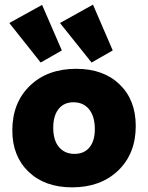

<svg xmlns="http://www.w3.org/2000/svg" viewBox="-20 -796 637 826"><path d="M374 -527 238 -697 380 -776 465 -579ZM155 -527 20 -697 161 -775 246 -579ZM290 10Q173 10 103 -57Q33 -124 33 -235Q33 -354 108.5 -427Q184 -500 308 -500Q425 -500 494.5 -433Q564 -366 564 -254Q564 -135 488.5 -62.5Q413 10 290 10ZM301 -134Q342 -134 365 -162Q388 -190 388 -240Q388 -295 363.5 -325.5Q339 -356 296 -356Q255 -356 232 -327Q209 -298 209 -246Q209 -193 233.5 -163.5Q258 -134 301 -134Z"/></svg>

Font: Cantarell Extra Bold
Style: Regular
Weight: 800
Designer: Dave Crossland, Nikolaus Waxweiler, Florian Fecher, Jacques Le Bailly, Eben Sorkin, Alexei Vanyashin, Alexios Zavras, Em
Version: Version 0.303